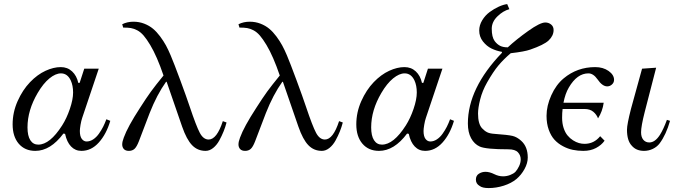

<svg xmlns="http://www.w3.org/2000/svg" viewBox="-20 -745 3388 958"><path d="M43 -124.5Q43 -184.6 67.9 -240.5Q92.8 -296.4 129.9 -335Q166.5 -373 206.8 -391.6Q247.1 -410.2 283.2 -410.2Q316.9 -410.2 339.8 -388.7Q362.8 -367.2 370.6 -331.5H377.4L400.4 -402.3H472.7L390.1 -156.7Q385.3 -142.6 381.8 -122.1Q378.4 -101.6 378.4 -91.8Q378.4 -64.9 388.2 -52Q397.9 -39.1 412.1 -39.1Q429.2 -39.1 445.1 -49.6Q460.9 -60.1 473.4 -77.6Q485.8 -95.2 494.6 -112.5Q503.4 -129.9 510.7 -149.9L530.3 -142.1Q510.7 -75.7 473.1 -33.9Q435.5 7.8 386.2 7.8Q355.5 7.8 334.5 -14.2Q313.5 -36.1 304.7 -77.1L296.4 -78.6Q231.9 7.8 156.2 7.8Q104 7.8 73.2 -28.3Q43 -64 43 -124.5ZM117.2 -109.4Q117.2 -67.4 131.3 -45.4Q145.5 -23.4 170.9 -23.4Q229 -23.4 290 -119.1Q312.5 -154.3 328.6 -201.7Q344.7 -249 344.7 -283.2Q344.7 -318.4 333 -343.8Q316.4 -378.9 284.2 -378.9Q257.3 -378.9 226.6 -353.8Q195.8 -328.6 168 -281.2Q117.2 -194.8 117.2 -109.4Z M589.8 -24.4Q589.8 -38.1 597.7 -58.6Q616.7 -111.8 678.7 -207Q710.4 -256.8 733.2 -288.1Q755.9 -319.3 795.9 -368.2Q763.2 -464.4 729.5 -520.5Q711.9 -549.8 696.8 -567.4Q681.6 -585 664.8 -593.8Q647.9 -602.5 633.1 -605Q618.2 -607.4 594.7 -607.4L589.8 -624Q614.7 -636.7 646 -636.7Q674.3 -636.7 699.5 -627Q724.6 -617.2 743.2 -601.8Q761.7 -586.4 778.8 -563.5Q795.9 -540.5 807.9 -518.6Q819.8 -496.6 831.5 -468.8Q847.7 -430.7 879.2 -345.7Q910.6 -260.7 926.8 -212.4Q959 -116.2 976.8 -82.5Q994.6 -48.8 1021 -48.8Q1062 -48.8 1091.8 -140.6L1110.4 -133.8Q1104.5 -111.3 1095.7 -89.4Q1086.9 -67.4 1074.2 -44.2Q1061.5 -21 1043.5 -6.6Q1025.4 7.8 1005.9 7.8Q965.8 7.8 938.5 -20.5Q911.1 -48.8 888.7 -113.3L811.5 -336.9H808.6Q762.7 -272.5 726.6 -180.7L672.9 -40Q662.1 -12.2 651.1 -2.2Q640.1 7.8 623 7.8Q606.4 7.8 598.1 -1.2Q589.8 -10.3 589.8 -24.4Z M1169.9 -24.4Q1169.9 -38.1 1177.7 -58.6Q1196.8 -111.8 1258.8 -207Q1290.5 -256.8 1313.2 -288.1Q1335.9 -319.3 1376 -368.2Q1343.3 -464.4 1309.6 -520.5Q1292 -549.8 1276.9 -567.4Q1261.7 -585 1244.9 -593.8Q1228 -602.5 1213.1 -605Q1198.2 -607.4 1174.8 -607.4L1169.9 -624Q1194.8 -636.7 1226.1 -636.7Q1254.4 -636.7 1279.5 -627Q1304.7 -617.2 1323.2 -601.8Q1341.8 -586.4 1358.9 -563.5Q1376 -540.5 1387.9 -518.6Q1399.9 -496.6 1411.6 -468.8Q1427.7 -430.7 1459.2 -345.7Q1490.7 -260.7 1506.8 -212.4Q1539.1 -116.2 1556.9 -82.5Q1574.7 -48.8 1601.1 -48.8Q1642.1 -48.8 1671.9 -140.6L1690.4 -133.8Q1684.6 -111.3 1675.8 -89.4Q1667 -67.4 1654.3 -44.2Q1641.6 -21 1623.5 -6.6Q1605.5 7.8 1585.9 7.8Q1545.9 7.8 1518.6 -20.5Q1491.2 -48.8 1468.8 -113.3L1391.6 -336.9H1388.7Q1342.8 -272.5 1306.6 -180.7L1252.9 -40Q1242.2 -12.2 1231.2 -2.2Q1220.2 7.8 1203.1 7.8Q1186.5 7.8 1178.2 -1.2Q1169.9 -10.3 1169.9 -24.4Z M1757.8 -124.5Q1757.8 -184.6 1782.7 -240.5Q1807.6 -296.4 1844.7 -335Q1881.3 -373 1921.6 -391.6Q1961.9 -410.2 1998 -410.2Q2031.7 -410.2 2054.7 -388.7Q2077.6 -367.2 2085.4 -331.5H2092.3L2115.2 -402.3H2187.5L2105 -156.7Q2100.1 -142.6 2096.7 -122.1Q2093.3 -101.6 2093.3 -91.8Q2093.3 -64.9 2103 -52Q2112.8 -39.1 2127 -39.1Q2144 -39.1 2159.9 -49.6Q2175.8 -60.1 2188.2 -77.6Q2200.7 -95.2 2209.5 -112.5Q2218.3 -129.9 2225.6 -149.9L2245.1 -142.1Q2225.6 -75.7 2188 -33.9Q2150.4 7.8 2101.1 7.8Q2070.3 7.8 2049.3 -14.2Q2028.3 -36.1 2019.5 -77.1L2011.2 -78.6Q1946.8 7.8 1871.1 7.8Q1818.8 7.8 1788.1 -28.3Q1757.8 -64 1757.8 -124.5ZM1832 -109.4Q1832 -67.4 1846.2 -45.4Q1860.4 -23.4 1885.7 -23.4Q1943.8 -23.4 2004.9 -119.1Q2027.3 -154.3 2043.5 -201.7Q2059.6 -249 2059.6 -283.2Q2059.6 -318.4 2047.9 -343.8Q2031.2 -378.9 1999 -378.9Q1972.2 -378.9 1941.4 -353.8Q1910.6 -328.6 1882.8 -281.2Q1832 -194.8 1832 -109.4Z M2314.5 -128.9Q2314.5 -304.7 2484.4 -481.4V-486.3Q2456.5 -491.2 2432.4 -502.9Q2408.2 -514.6 2389.6 -538.3Q2371.1 -562 2371.1 -592.8Q2371.1 -619.1 2386 -643.8Q2400.9 -668.5 2423.1 -684.8Q2445.3 -701.2 2468.5 -711.7Q2491.7 -722.2 2510.7 -724.6L2521.5 -699.2Q2490.2 -690.9 2461.9 -663.3Q2433.6 -635.7 2433.6 -601.6Q2433.6 -560.1 2448.2 -540Q2460.4 -523.9 2475.3 -516.4Q2490.2 -508.8 2513.7 -508.8Q2555.7 -547.9 2615.2 -590.3Q2674.8 -632.8 2700.7 -632.8Q2717.3 -632.8 2729.7 -622.8Q2742.2 -612.8 2742.2 -595.2Q2742.2 -566.4 2716.8 -542.5Q2693.4 -521 2626 -497.6Q2597.2 -487.3 2528.3 -479.5Q2492.7 -449.2 2466.8 -418.2Q2440.9 -387.2 2410.6 -334Q2386.7 -292 2376 -249.3Q2365.2 -206.5 2365.2 -178.7Q2365.2 -127.4 2384.8 -105.5Q2397.5 -91.8 2410.6 -85.2Q2423.8 -78.6 2447.3 -77.1Q2514.2 -72.3 2537.1 -66.9Q2560.1 -61.5 2581.1 -42Q2613.3 -12.7 2613.3 41Q2613.3 69.3 2596.9 98.9Q2580.6 128.4 2556.6 148.4Q2531.2 169.4 2493.7 181.4Q2456.1 193.4 2418 193.4Q2386.7 193.4 2373 182.6Q2354.5 171.9 2354.5 151.4Q2354.5 131.3 2369.4 121.8Q2384.3 112.3 2402.3 112.3Q2422.9 112.3 2446.3 124Q2467.8 134.8 2490.2 134.8Q2508.3 134.8 2525.4 128.2Q2542.5 121.6 2551.8 112.3Q2561.5 101.6 2569.8 84.5Q2578.1 67.4 2578.1 49.8Q2578.1 29.8 2564.2 14.9Q2550.3 0 2516.6 0Q2404.3 0 2374 -13.7Q2346.7 -25.9 2330.6 -55.4Q2314.5 -85 2314.5 -128.9Z M2707 -167Q2707 -216.8 2730.7 -269.5Q2754.4 -322.3 2792.5 -354Q2859.9 -410.2 2949.7 -410.2Q2989.3 -410.2 3016.6 -390.9Q3043.9 -371.6 3043.9 -346.7Q3043.9 -333 3033.4 -323.5Q3022.9 -314 3009.8 -314Q2985.4 -314 2961.4 -349.1Q2940.4 -378.9 2916 -378.9Q2859.4 -378.9 2818.4 -308.6Q2800.3 -278.3 2791.5 -232.4H2992.2Q2986.3 -189.5 2963.9 -154.3Q2957 -173.3 2940.4 -187.3Q2923.8 -201.2 2896.5 -201.2H2787.1Q2784.7 -182.6 2784.7 -157.2Q2784.7 -129.4 2792.2 -106.4Q2799.8 -83.5 2811.8 -69.1Q2823.7 -54.7 2839.1 -44.9Q2854.5 -35.2 2868.7 -31.2Q2882.8 -27.3 2896.5 -27.3Q2943.8 -27.3 2974.6 -65.4L2996.6 -43Q2981 -21 2953.9 -6.6Q2926.8 7.8 2890.6 7.8Q2863.3 7.8 2838.4 2.7Q2813.5 -2.4 2789.1 -15.4Q2764.6 -28.3 2746.8 -47.6Q2729 -66.9 2718 -97.7Q2707 -128.4 2707 -167Z M3108.4 -97.7Q3108.4 -124 3128.4 -202.1L3183.6 -402.3L3253.9 -407.2L3196.8 -186Q3178.7 -115.2 3178.7 -85Q3178.7 -61 3189.9 -47.6Q3201.2 -34.2 3219.7 -34.2Q3248.5 -34.2 3272.9 -72.3Q3290.5 -100.1 3307.6 -147L3323.2 -142.1Q3303.7 -73.2 3271.5 -29.8Q3258.8 -12.7 3237.8 -2.4Q3216.8 7.8 3193.4 7.8Q3153.8 7.8 3131.8 -18.6Q3108.4 -43.5 3108.4 -97.7Z"/></svg>

Font: Theano Modern
Style: Regular
Weight: 400
Designer: Alexey Kryukov
Version: Version 2.00